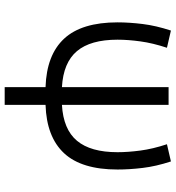

<svg xmlns="http://www.w3.org/2000/svg" viewBox="15 -765 750 820"><g transform="rotate(90 390.0 -355.0)"><path d="M352 0V-174.5Q214.5 -179 145 -254Q75.5 -329 75.5 -482Q75.5 -532 82.5 -589Q89.5 -646 110.5 -710L184 -693Q164 -632.5 156.8 -579.8Q149.5 -527 149.5 -482Q149.5 -366.5 198.5 -308.5Q247.5 -250.5 352 -244.5V-700H428V-244.5Q532.5 -250.5 581.2 -308.8Q630 -367 630 -482Q630 -526.5 623 -579.5Q616 -632.5 596 -693L669.5 -710Q690.5 -646 697.2 -589.2Q704 -532.5 704 -482Q704 -328.5 634.5 -253.8Q565 -179 428 -174.5V0Z"/></g></svg>

Font: Geologica ExtraLight
Style: Regular
Weight: 200
Designer: Sindre Bremnes, Frode Helland
Foundry: Monokrom Skriftforlag AS
Version: Version 1.010; ttfautohint (v1.8.4.7-5d5b);gftools[0.9.28]